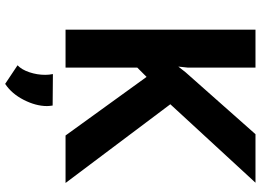

<svg xmlns="http://www.w3.org/2000/svg" viewBox="-153 -623 1010 744"><g transform="rotate(90 352.0 -251.0)"><path d="M238 -437 260 -465 500 -736H688L384 -406L689 0H505L278 -314L242 -278V0H95V-736H242V-474ZM233 186Q250 170 260 140Q270 110 270 79Q270 64 267 49L389 50Q391 64 391 72Q391 115 367 162Q343 209 305 234Z"/></g></svg>

Font: Josefin Sans
Style: Bold
Weight: 700
Designer: Santiago Orozco
Foundry: Typemade
Version: Version 2.000